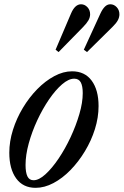

<svg xmlns="http://www.w3.org/2000/svg" viewBox="-20 -868 578 898"><path d="M146.5 10.5Q87.5 10.5 55.5 -33.8Q23.5 -78 23.5 -153.5Q23.5 -206.5 40.5 -260.5Q57.5 -314.5 87 -363.5Q116.5 -412.5 154.2 -451Q192 -489.5 234 -512Q276 -534.5 317 -534.5Q376.5 -534.5 408.8 -490.8Q441 -447 441 -372Q441 -318.5 424 -264.2Q407 -210 377.2 -160.8Q347.5 -111.5 309.8 -72.8Q272 -34 230 -11.8Q188 10.5 146.5 10.5ZM137 -25Q162 -25 192.5 -52.8Q223 -80.5 253.8 -126Q284.5 -171.5 310 -226Q335.5 -280.5 351.2 -334.5Q367 -388.5 367 -432.5Q367 -465.5 357.8 -482.8Q348.5 -500 327 -500Q301 -500 270.2 -473.5Q239.5 -447 209.2 -402.8Q179 -358.5 154.2 -305.2Q129.5 -252 114.5 -197.5Q99.5 -143 99.5 -96.5Q99.5 -61.5 108.2 -43.2Q117 -25 137 -25ZM387 -624.5 372 -635.5 449.5 -804.5Q459.5 -826 470.8 -837Q482 -848 496 -848Q513 -848 525.8 -834.5Q538.5 -821 538.5 -801Q538.5 -787 531 -773Q523.5 -759 506 -742ZM254 -624.5 240 -635.5 312 -804.5Q330.5 -848 359 -848Q376 -848 388.8 -834.5Q401.5 -821 401.5 -801Q401.5 -787 393.8 -773.2Q386 -759.5 369 -742Z"/></svg>

Font: Libre Caslon Condensed
Style: Italic
Weight: 400
Italic angle: -22.583°
Designer: Pablo Impallari, Rodrigo Fuenzalida, Katja Schimmel, Ertekin Erdin
Foundry: Pablo Impallari, Rodrigo Fuenzalida
Version: Version 2.000;gftools[0.9.33]